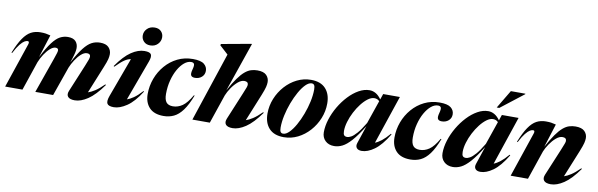

<svg xmlns="http://www.w3.org/2000/svg" viewBox="-50 -1210 5252 1687"><g transform="rotate(10 2576.0 -366.0)"><path d="M889.5 -167Q820 -69.5 757.8 -28.2Q695.5 13 642.5 13Q597 13 581 -7Q565 -27 579.5 -61L679.5 -302Q697 -344.5 702.8 -361.2Q708.5 -378 708.5 -388.5Q708.5 -413.5 678 -413.5Q652.5 -413.5 625.5 -389.2Q598.5 -365 575.8 -329.5Q553 -294 539.5 -260.5L448 0H289L399.5 -313.5Q413.5 -353.5 418 -369.2Q422.5 -385 422.5 -393.5Q422.5 -413.5 397.5 -413.5Q375.5 -413.5 349.5 -390.8Q323.5 -368 300.5 -332.8Q277.5 -297.5 262.5 -260L174.5 0H20L155 -399.5Q159.5 -412 157.5 -420Q155.5 -428 145.5 -428Q133.5 -428 117.5 -418.8Q101.5 -409.5 79.5 -382.5Q57.5 -355.5 29 -301L23 -304Q57 -388.5 89.8 -436.2Q122.5 -484 159.5 -503.8Q196.5 -523.5 243 -523.5Q271.5 -523.5 289.8 -520.8Q308 -518 333 -511.5L268 -306Q314 -396 350 -443.2Q386 -490.5 419 -507.8Q452 -525 489 -525Q536 -525 557.8 -501.5Q579.5 -478 579.5 -441.5Q579.5 -424.5 575 -403Q570.5 -381.5 557.5 -341L546.5 -308Q593.5 -395.5 630.2 -442.5Q667 -489.5 701.2 -507.2Q735.5 -525 775.5 -525Q828.5 -525 852.5 -499.8Q876.5 -474.5 876.5 -439Q876.5 -420 870.8 -395.5Q865 -371 844 -320L745 -76.5Q771.5 -84.5 805.5 -106.2Q839.5 -128 884 -172Z M1132.5 -653.5Q1132.5 -688 1158.2 -713.5Q1184 -739 1226 -739Q1262 -739 1282.8 -717.5Q1303.5 -696 1303.5 -664.5Q1303.5 -629.5 1278 -603.5Q1252.5 -577.5 1211 -577.5Q1175 -577.5 1153.8 -599.8Q1132.5 -622 1132.5 -653.5ZM938 -79.5 1066.5 -429Q1039.5 -425.5 1010 -405.5Q980.5 -385.5 934 -338.5L927.5 -343Q994 -438.5 1055.2 -479.5Q1116.5 -520.5 1172.5 -520.5Q1221.5 -520.5 1231.8 -500.5Q1242 -480.5 1226 -437L1093 -75Q1118 -83 1150.2 -105Q1182.5 -127 1224 -172L1229.5 -168.5Q1168 -70.5 1105.5 -28.8Q1043 13 990.5 13Q943 13 931.2 -8.2Q919.5 -29.5 938 -79.5Z M1593 -496.5Q1562 -496.5 1532 -471.8Q1502 -447 1477.2 -403.5Q1452.5 -360 1437.8 -303.2Q1423 -246.5 1423 -182.5Q1423 -131.5 1441.5 -108.2Q1460 -85 1500.5 -85Q1545 -85 1585 -112.2Q1625 -139.5 1666.5 -212L1673.5 -211.5Q1640 -124.5 1603.8 -75.5Q1567.5 -26.5 1525.8 -6.8Q1484 13 1434 13Q1349.5 13 1307 -32.5Q1264.5 -78 1264.5 -154Q1264.5 -225.5 1289.2 -292Q1314 -358.5 1359.5 -411.2Q1405 -464 1467 -494.5Q1529 -525 1603.5 -525Q1674.5 -525 1703.8 -501.2Q1733 -477.5 1733 -441.5Q1733 -408 1708.8 -386.5Q1684.5 -365 1648 -365Q1621.5 -365 1613 -380Q1604.5 -395 1615 -433Q1625.5 -470.5 1619.5 -483.5Q1613.5 -496.5 1593 -496.5Z M1934 -259 1846 0H1690.5L1895 -616Q1881.5 -628.5 1861 -647.2Q1840.5 -666 1819 -685.5L1822 -697.5L2083.5 -745H2091L1939.5 -304.5Q1977.5 -374.5 2008.8 -418Q2040 -461.5 2067.8 -484.8Q2095.5 -508 2122.5 -516.5Q2149.5 -525 2179 -525Q2235 -525 2259.8 -499.8Q2284.5 -474.5 2284.5 -439Q2284.5 -420 2278.8 -395.5Q2273 -371 2252.5 -320L2153.5 -76.5Q2179.5 -84.5 2213.5 -106.2Q2247.5 -128 2292 -172L2297.5 -167Q2228 -69.5 2165.8 -28.2Q2103.5 13 2050.5 13Q2005 13 1989.2 -7Q1973.5 -27 1987.5 -61L2087.5 -302Q2105.5 -344.5 2111 -360.5Q2116.5 -376.5 2116.5 -385Q2116.5 -413.5 2082 -413.5Q2054 -413.5 2024.8 -388.5Q1995.5 -363.5 1971.2 -327.5Q1947 -291.5 1934 -259Z M2658 -525Q2744 -525 2788.5 -476.5Q2833 -428 2833 -344.5Q2833 -275 2807 -211Q2781 -147 2735.5 -96.2Q2690 -45.5 2631.2 -16.2Q2572.5 13 2506.5 13Q2420 13 2375.5 -35.5Q2331 -84 2331 -167.5Q2331 -237 2357 -301Q2383 -365 2428.5 -415.8Q2474 -466.5 2533 -495.8Q2592 -525 2658 -525ZM2496.5 -16.5Q2522 -16.5 2550 -44.5Q2578 -72.5 2604.5 -119.5Q2631 -166.5 2652.2 -223Q2673.5 -279.5 2686 -337.5Q2698.5 -395.5 2698.5 -445.5Q2698.5 -472.5 2691.2 -484Q2684 -495.5 2668 -495.5Q2642.5 -495.5 2614.5 -467.5Q2586.5 -439.5 2560 -392.5Q2533.5 -345.5 2512.2 -289Q2491 -232.5 2478.5 -174.5Q2466 -116.5 2466 -66.5Q2466 -39.5 2473.2 -28Q2480.5 -16.5 2496.5 -16.5Z M3153.5 -49.5 3206.5 -208Q3150.5 -118 3107.8 -70.2Q3065 -22.5 3028.8 -4.8Q2992.5 13 2956 13Q2907 13 2877 -16Q2847 -45 2847 -91.5Q2847 -147 2866 -207Q2885 -267 2918.2 -323.5Q2951.5 -380 2994.2 -425.5Q3037 -471 3084.8 -497.8Q3132.5 -524.5 3180 -524.5Q3209 -524.5 3235.5 -509.2Q3262 -494 3285 -461L3302.5 -512H3451.5L3305.5 -78.5Q3331.5 -88 3362.2 -112Q3393 -136 3430.5 -180L3436.5 -175.5Q3374.5 -73 3314.5 -30Q3254.5 13 3202.5 13Q3170.5 13 3157.2 -4.2Q3144 -21.5 3153.5 -49.5ZM3019.5 -133Q3019.5 -106 3028 -95.8Q3036.5 -85.5 3055.5 -85.5Q3070.5 -85.5 3091.2 -96.8Q3112 -108 3140.8 -140.5Q3169.5 -173 3208 -237.5L3279 -444Q3261 -463 3233 -463Q3206 -463 3176.5 -441.2Q3147 -419.5 3119 -383.5Q3091 -347.5 3068.5 -304Q3046 -260.5 3032.8 -216Q3019.5 -171.5 3019.5 -133Z M3795 -496.5Q3764 -496.5 3734 -471.8Q3704 -447 3679.2 -403.5Q3654.5 -360 3639.8 -303.2Q3625 -246.5 3625 -182.5Q3625 -131.5 3643.5 -108.2Q3662 -85 3702.5 -85Q3747 -85 3787 -112.2Q3827 -139.5 3868.5 -212L3875.5 -211.5Q3842 -124.5 3805.8 -75.5Q3769.5 -26.5 3727.8 -6.8Q3686 13 3636 13Q3551.5 13 3509 -32.5Q3466.5 -78 3466.5 -154Q3466.5 -225.5 3491.2 -292Q3516 -358.5 3561.5 -411.2Q3607 -464 3669 -494.5Q3731 -525 3805.5 -525Q3876.5 -525 3905.8 -501.2Q3935 -477.5 3935 -441.5Q3935 -408 3910.8 -386.5Q3886.5 -365 3850 -365Q3823.5 -365 3815 -380Q3806.5 -395 3817 -433Q3827.5 -470.5 3821.5 -483.5Q3815.5 -496.5 3795 -496.5Z M4212.5 -49.5 4265.5 -208Q4209.5 -118 4166.8 -70.2Q4124 -22.5 4087.8 -4.8Q4051.5 13 4015 13Q3966 13 3936 -16Q3906 -45 3906 -91.5Q3906 -147 3925 -207Q3944 -267 3977.2 -323.5Q4010.5 -380 4053.2 -425.5Q4096 -471 4143.8 -497.8Q4191.5 -524.5 4239 -524.5Q4268 -524.5 4294.5 -509.2Q4321 -494 4344 -461L4361.5 -512H4510.5L4364.5 -78.5Q4390.5 -88 4421.2 -112Q4452 -136 4489.5 -180L4495.5 -175.5Q4433.5 -73 4373.5 -30Q4313.5 13 4261.5 13Q4229.5 13 4216.2 -4.2Q4203 -21.5 4212.5 -49.5ZM4078.5 -133Q4078.5 -106 4087 -95.8Q4095.5 -85.5 4114.5 -85.5Q4129.5 -85.5 4150.2 -96.8Q4171 -108 4199.8 -140.5Q4228.5 -173 4267 -237.5L4338 -444Q4320 -463 4292 -463Q4265 -463 4235.5 -441.2Q4206 -419.5 4178 -383.5Q4150 -347.5 4127.5 -304Q4105 -260.5 4091.8 -216Q4078.5 -171.5 4078.5 -133ZM4305.5 -569 4403 -732H4532.5L4532 -727.5L4328 -569Z M4539 -301 4533 -304Q4567 -388.5 4599.8 -436.2Q4632.5 -484 4669.5 -503.8Q4706.5 -523.5 4753 -523.5Q4781.5 -523.5 4799.8 -520.8Q4818 -518 4843 -511.5L4776.5 -301Q4815 -372.5 4846.5 -416.8Q4878 -461 4905.8 -484.5Q4933.5 -508 4960.8 -516.5Q4988 -525 5018 -525Q5073.5 -525 5098.5 -499.8Q5123.5 -474.5 5123.5 -439Q5123.5 -420 5117.5 -395.5Q5111.5 -371 5091 -320L4992 -76.5Q5018.5 -84.5 5052.2 -106.2Q5086 -128 5130.5 -172L5136 -167Q5067 -69.5 5004.8 -28.2Q4942.5 13 4889.5 13Q4844 13 4828 -7Q4812 -27 4826 -61L4926.5 -302Q4944 -344.5 4949.8 -360.5Q4955.5 -376.5 4955.5 -385Q4955.5 -413.5 4921 -413.5Q4893 -413.5 4863.8 -388.5Q4834.5 -363.5 4810 -327.5Q4785.5 -291.5 4772.5 -259L4684.5 0H4530L4665 -399.5Q4669.5 -412 4667.5 -420Q4665.5 -428 4655.5 -428Q4643.5 -428 4627.5 -418.8Q4611.5 -409.5 4589.5 -382.5Q4567.5 -355.5 4539 -301Z"/></g></svg>

Font: Newsreader Display
Style: Bold Italic
Weight: 700
Italic angle: -17°
Designer: Hugues Gentile
Foundry: Production Type
Version: Version 1.001